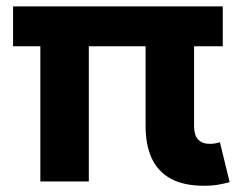

<svg xmlns="http://www.w3.org/2000/svg" viewBox="-20 -571 757 602"><path d="M669.5 -125 700 0Q682.5 5 663.2 8.2Q644 11.5 621 11.5Q555.5 11.5 515 -11Q474.5 -33.5 455.5 -75.2Q436.5 -117 436.5 -175V-426H258.5V-2H106.5V-426H21V-551H678.5V-426H588.5V-175Q588.5 -147.5 601 -133.8Q613.5 -120 638 -120Q645.5 -120 653.5 -121.2Q661.5 -122.5 669.5 -125Z"/></svg>

Font: Hepta Slab
Style: Bold
Weight: 700
Designer: Michael LaGattuta
Foundry: Michael LaGattuta
Version: Version 1.100